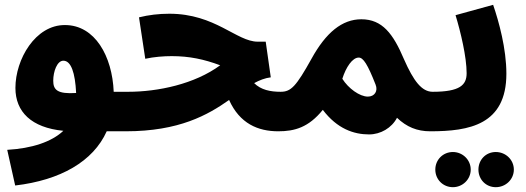

<svg xmlns="http://www.w3.org/2000/svg" viewBox="-20 -540 2185 797"><path d="M43 230C231 208 367 130 423 5H502C565 5 592 -27 592 -79C592 -122 566 -159 512 -159H452C446 -307 374 -436 250 -436C127 -437 44 -294 44 -175C44 -76 110 -10 243 3C194 49 113 76 10 82ZM201 -205C201 -243 217 -288 243 -288C275 -288 292 -238 296 -154C218 -149 201 -167 201 -205Z M502 5C724 5 843 -63 931 -125C975 -27 1051 5 1135 5C1191 5 1224 -28 1224 -79C1224 -122 1198 -159 1145 -159C1102 -159 1063 -167 1035 -195C1057 -207 1080 -216 1104 -219L1083 -367H1050C962 -367 874 -483 683 -483C639 -483 597 -478 557 -468L583 -296C619 -304 660 -307 693 -307C766 -307 827 -294 894 -269C788 -191 636 -159 512 -159Z M1135 5C1203 5 1261 -11 1320 -84C1380 -5 1449 18 1512 18C1560 18 1606 -9 1628 -51C1668 -13 1711 5 1766 5C1822 5 1856 -30 1856 -79C1856 -122 1830 -159 1776 -159C1731 -159 1697 -203 1657 -294C1612 -400 1567 -460 1480 -460C1400 -460 1333 -405 1273 -296C1209 -181 1188 -159 1145 -159ZM1401 -213C1416 -261 1443 -301 1469 -301C1488 -301 1506 -273 1539 -189C1550 -162 1535 -139 1507 -139C1473 -139 1426 -173 1401 -213Z M1766 5C1928 5 2082 -22 2082 -234C2082 -338 2051 -450 2027 -520L1871 -477C1892 -408 1917 -304 1917 -236C1917 -187 1889 -159 1776 -159ZM2038 237C2079 237 2113 205 2113 164C2113 123 2079 91 2038 91C1997 91 1966 123 1966 164C1966 205 1997 237 2038 237ZM1860 237C1900 237 1934 205 1934 164C1934 123 1900 91 1860 91C1819 91 1787 123 1787 164C1787 205 1819 237 1860 237Z"/></svg>

Font: Noto Sans Arabic UI Cn Bk
Style: Regular
Weight: 900
Width: 3
Designer: Monotype Design Team, Nadine Chahine and Nizar Qandah
Foundry: Monotype Imaging Inc.
Version: Version 2.010